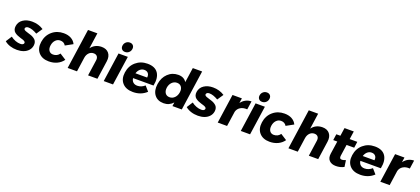

<svg xmlns="http://www.w3.org/2000/svg" viewBox="63 -2059 7311 3340"><g transform="rotate(20 3718.5 -388.5)"><path d="M51.8 -68.8 123 -179.2Q164.6 -147 211.9 -129.4Q259.3 -111.8 304.2 -111.8Q330.6 -111.8 347.9 -121.3Q365.2 -130.9 368.2 -148.9Q370.6 -164.6 356.7 -176.3Q342.8 -188 319.6 -195.8Q296.4 -203.6 267.8 -211.7Q239.3 -219.7 211.4 -232.4Q183.6 -245.1 161.6 -262Q139.6 -278.8 128.4 -308.1Q117.2 -337.4 123 -376Q134.8 -456.5 202.4 -501.7Q270 -546.9 367.2 -546.9Q486.3 -546.9 580.1 -485.8L504.9 -374Q412.1 -428.2 342.8 -428.2Q318.8 -428.2 303 -418.7Q287.1 -409.2 284.2 -391.1Q282.2 -377.9 293 -367.7Q303.7 -357.4 322.8 -350.8Q341.8 -344.2 366 -336.4Q390.1 -328.6 415.8 -320.8Q441.4 -313 465.1 -299.6Q488.8 -286.1 506.1 -269.3Q523.4 -252.4 531.7 -225.6Q540 -198.7 535.2 -165Q527.3 -110.8 491.7 -71.5Q456.1 -32.2 402.3 -12.7Q348.6 6.8 283.2 6.8Q214.8 6.8 154.8 -12.5Q94.7 -31.7 51.8 -68.8Z M634.8 -268.1Q652.8 -392.6 741 -468.8Q829.1 -544.9 954.6 -544.9Q1034.7 -544.9 1092 -513.4Q1149.4 -481.9 1176.8 -423.8L1041.5 -349.1Q1009.8 -404.8 940.9 -404.8Q890.6 -404.8 854.2 -367.4Q817.9 -330.1 808.6 -269Q799.3 -207 825.4 -169.4Q851.6 -131.8 901.9 -131.8Q977.5 -131.8 1020.5 -192.9L1135.7 -119.1Q1094.2 -59.6 1025.9 -26.9Q957.5 5.9 872.6 5.9Q748 5.9 682.4 -69.6Q616.7 -145 634.8 -268.1Z M1222.2 0 1329.1 -742.2H1502.4L1460.4 -450.2Q1530.3 -545.4 1655.3 -546.9Q1744.6 -546.9 1790.3 -490.5Q1835.9 -434.1 1822.3 -339.8L1773.4 0H1600.1L1642.1 -292Q1648.9 -339.4 1627.4 -366.7Q1606 -394 1562 -394Q1511.7 -394 1476.8 -358.4Q1441.9 -322.8 1433.1 -266.1L1395 0Z M1890.1 0 1967.8 -539.1H2140.1L2062 0ZM1985.8 -693.8Q1991.7 -733.9 2020.8 -759.5Q2049.8 -785.2 2089.8 -785.2Q2129.9 -785.2 2151.9 -759.5Q2173.8 -733.9 2168 -693.8Q2162.1 -653.3 2133.1 -627.7Q2104 -602.1 2064 -602.1Q2023.9 -602.1 2002 -627.7Q1980 -653.3 1985.8 -693.8Z M2184.6 -268.1Q2202.6 -393.1 2291.3 -469Q2379.9 -544.9 2505.4 -544.9Q2645.5 -544.9 2703.4 -459Q2761.2 -373 2730.5 -223.1H2351.6Q2357.4 -175.3 2387 -149.2Q2416.5 -123 2464.4 -123Q2539.1 -123 2601.6 -178.2L2679.7 -88.9Q2578.6 5.9 2430.7 5.9Q2299.8 5.9 2233.2 -69.1Q2166.5 -144 2184.6 -268.1ZM2362.3 -315.9H2578.6Q2585.9 -365.2 2561 -395Q2536.1 -424.8 2489.3 -424.8Q2444.8 -424.8 2411.1 -395.3Q2377.4 -365.7 2362.3 -315.9Z M2787.1 -272Q2805.2 -395.5 2884.3 -470.7Q2963.4 -545.9 3075.2 -545.9Q3180.7 -545.9 3229 -467.8L3269 -742.2H3441.9L3335 0H3162.1L3171.9 -70.8Q3102.1 6.8 2999 6.8Q2885.3 6.8 2827.1 -69.8Q2769 -146.5 2787.1 -272ZM2960 -268.1Q2951.7 -205.6 2979 -166.3Q3006.3 -127 3060.1 -127Q3113.8 -127 3152.8 -166.3Q3191.9 -205.6 3201.2 -268.1Q3210.4 -330.6 3182.6 -369.4Q3154.8 -408.2 3101.1 -408.2Q3047.4 -408.2 3008.5 -369.4Q2969.7 -330.6 2960 -268.1Z M3401.4 -68.8 3472.7 -179.2Q3514.2 -147 3561.5 -129.4Q3608.9 -111.8 3653.8 -111.8Q3680.2 -111.8 3697.5 -121.3Q3714.8 -130.9 3717.8 -148.9Q3720.2 -164.6 3706.3 -176.3Q3692.4 -188 3669.2 -195.8Q3646 -203.6 3617.4 -211.7Q3588.9 -219.7 3561 -232.4Q3533.2 -245.1 3511.2 -262Q3489.3 -278.8 3478 -308.1Q3466.8 -337.4 3472.7 -376Q3484.4 -456.5 3552 -501.7Q3619.6 -546.9 3716.8 -546.9Q3835.9 -546.9 3929.7 -485.8L3854.5 -374Q3761.7 -428.2 3692.4 -428.2Q3668.5 -428.2 3652.6 -418.7Q3636.7 -409.2 3633.8 -391.1Q3631.8 -377.9 3642.6 -367.7Q3653.3 -357.4 3672.4 -350.8Q3691.4 -344.2 3715.6 -336.4Q3739.7 -328.6 3765.4 -320.8Q3791 -313 3814.7 -299.6Q3838.4 -286.1 3855.7 -269.3Q3873 -252.4 3881.3 -225.6Q3889.6 -198.7 3884.8 -165Q3877 -110.8 3841.3 -71.5Q3805.7 -32.2 3752 -12.7Q3698.2 6.8 3632.8 6.8Q3564.5 6.8 3504.4 -12.5Q3444.3 -31.7 3401.4 -68.8Z M4000.5 0 4078.1 -539.1H4251.5L4238.3 -448.2Q4272.9 -495.6 4321.3 -521Q4369.6 -546.4 4427.2 -546.9L4404.3 -391.1Q4331.1 -397.5 4279.8 -366.2Q4228.5 -335 4213.4 -276.9L4173.3 0Z M4427.2 0 4504.9 -539.1H4677.2L4599.1 0ZM4522.9 -693.8Q4528.8 -733.9 4557.9 -759.5Q4586.9 -785.2 4627 -785.2Q4667 -785.2 4689 -759.5Q4710.9 -733.9 4705.1 -693.8Q4699.2 -653.3 4670.2 -627.7Q4641.1 -602.1 4601.1 -602.1Q4561 -602.1 4539.1 -627.7Q4517.1 -653.3 4522.9 -693.8Z M4721.7 -268.1Q4739.7 -392.6 4827.9 -468.8Q4916 -544.9 5041.5 -544.9Q5121.6 -544.9 5179 -513.4Q5236.3 -481.9 5263.7 -423.8L5128.4 -349.1Q5096.7 -404.8 5027.8 -404.8Q4977.5 -404.8 4941.2 -367.4Q4904.8 -330.1 4895.5 -269Q4886.2 -207 4912.4 -169.4Q4938.5 -131.8 4988.8 -131.8Q5064.5 -131.8 5107.4 -192.9L5222.7 -119.1Q5181.2 -59.6 5112.8 -26.9Q5044.4 5.9 4959.5 5.9Q4835 5.9 4769.3 -69.6Q4703.6 -145 4721.7 -268.1Z M5309.1 0 5416 -742.2H5589.4L5547.4 -450.2Q5617.2 -545.4 5742.2 -546.9Q5831.5 -546.9 5877.2 -490.5Q5922.9 -434.1 5909.2 -339.8L5860.4 0H5687L5729 -292Q5735.8 -339.4 5714.4 -366.7Q5692.9 -394 5648.9 -394Q5598.6 -394 5563.7 -358.4Q5528.8 -322.8 5520 -266.1L5481.9 0Z M5992.7 -400.9 6008.8 -514.2H6084L6106 -664.1H6277.8L6255.9 -515.1H6397L6380.9 -400.9H6239.7L6209 -189.9Q6204.6 -159.2 6215.3 -144.5Q6226.1 -129.9 6251 -130.9Q6274.9 -130.9 6319.8 -148.9L6336.9 -28.8Q6270 7.8 6188 7.8Q6107.4 7.8 6064.2 -36.9Q6021 -81.5 6032.7 -163.1L6067.9 -400.9Z M6392.6 -268.1Q6410.6 -393.1 6499.3 -469Q6587.9 -544.9 6713.4 -544.9Q6853.5 -544.9 6911.4 -459Q6969.2 -373 6938.5 -223.1H6559.6Q6565.4 -175.3 6595 -149.2Q6624.5 -123 6672.4 -123Q6747.1 -123 6809.6 -178.2L6887.7 -88.9Q6786.6 5.9 6638.7 5.9Q6507.8 5.9 6441.2 -69.1Q6374.5 -144 6392.6 -268.1ZM6570.3 -315.9H6786.6Q6793.9 -365.2 6769 -395Q6744.1 -424.8 6697.3 -424.8Q6652.8 -424.8 6619.1 -395.3Q6585.4 -365.7 6570.3 -315.9Z M7010.3 0 7087.9 -539.1H7261.2L7248 -448.2Q7282.7 -495.6 7331.1 -521Q7379.4 -546.4 7437 -546.9L7414.1 -391.1Q7340.8 -397.5 7289.6 -366.2Q7238.3 -335 7223.1 -276.9L7183.1 0Z"/></g></svg>

Font: Trueno
Style: Bold Italic
Weight: 700
Designer: Julieta Ulanovsky
Foundry: Julieta Ulanovsky
Version: Version 3.001b | FøM Fix